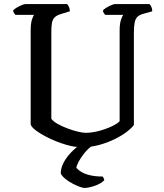

<svg xmlns="http://www.w3.org/2000/svg" viewBox="-20 -724 804 944"><path d="M381.7 0Q346.5 0 304.4 -12.5Q262.2 -25.1 223.5 -43.5Q184.9 -62 159.1 -80.8Q133.3 -99.6 130.8 -112.9V-572.3Q130.8 -608.9 137.1 -627.9Q143.4 -647 148.1 -651H55.7Q52.7 -655.3 49 -659.8Q45.4 -664.3 44.4 -672.8Q49.9 -679.4 62 -686.4Q74 -693.5 86.5 -698.7Q99.1 -704 104.6 -704H309.7Q314.5 -699.2 318.9 -690.5Q323.3 -681.8 323.5 -668.5L281.1 -655.5Q260.2 -649.5 249.7 -639.5Q239.1 -629.5 235.7 -612.9Q232.4 -596.3 232.4 -569.3V-139.9Q241.8 -127.1 263.3 -114.9Q284.8 -102.7 310.8 -93Q336.8 -83.2 361.3 -77.1Q385.8 -71 401.5 -71Q431.4 -71 465.8 -80Q500.2 -89 528.6 -102.4Q557 -115.8 568.2 -128.1V-572.3Q568.2 -608.3 575.2 -627.8Q582.1 -647.3 586.3 -651H497.2Q493.4 -654.7 490.1 -659.9Q486.9 -665 486.1 -672.8Q491.6 -679.4 503.4 -686.5Q515.2 -693.7 527.6 -698.8Q540 -704 545.6 -704H715.1Q719.7 -699.5 724.1 -690.4Q728.5 -681.4 728.5 -668.5L685.3 -656.3Q666 -651 655.9 -641.4Q645.9 -631.8 642.1 -613.5Q638.3 -595.3 638.3 -562.4V-109.6Q628.4 -95.4 604 -76.4Q579.5 -57.5 544.5 -40.2Q509.5 -22.9 467.8 -11.4Q426.1 0 381.7 0ZM393.5 200Q388 200 372.3 194.5Q356.7 189 337.5 179Q318.4 169 302 156Q285.6 143 278.6 129Q278.6 103.6 291.8 77.5Q305 51.4 327.4 27.7Q349.7 4 375.4 -14L444 -14.8Q415.8 3 396.1 27.3Q376.5 51.7 366 72.1Q355.5 92.6 355.5 101.6Q377.8 125.4 412.6 135.1Q447.3 144.7 484.5 143.6Q486.5 146.4 489.5 151.7Q492.5 157 492.5 162Q478.5 178 447.5 189Q416.5 200 393.5 200Z"/></svg>

Font: Texturina Medium
Style: Regular
Weight: 500
Designer: Guillermo Torres Carreño
Foundry: Omnibus-Type
Version: Version 1.003